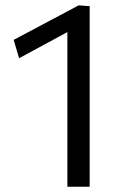

<svg xmlns="http://www.w3.org/2000/svg" viewBox="-20 -709 468 729"><path d="M52.6 -488.1 31.8 -557.5Q93.7 -590.5 155.3 -623.1Q216.8 -655.7 278.8 -688.7L276.3 -609Q220.3 -578.7 164.6 -548.6Q108.9 -518.5 52.6 -488.1ZM235.8 0Q235.8 -55.3 235.8 -106.4Q235.8 -157.6 235.8 -218.8V-434.1Q235.8 -487.6 235.8 -541.2Q235.8 -594.7 235.8 -648.6L278.8 -688.7L320.5 -685.6Q320.5 -629.5 320.5 -569.9Q320.5 -510.3 320.5 -447.5V-218.8Q320.5 -157.6 320.5 -106.4Q320.5 -55.3 320.5 0Z"/></svg>

Font: Commissioner Thin
Style: Regular
Weight: 100
Designer: Kostas Bartsokas
Foundry: Kostas Bartsokas
Version: Version 1.001;gftools[0.9.23]